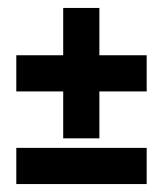

<svg xmlns="http://www.w3.org/2000/svg" viewBox="-20 -499 410 483"><path d="M21 -36V-127H349V-36ZM139 -151V-269H21V-360H139V-479H230V-360H349V-269H230V-151Z"/></svg>

Font: Fundamental  Brigade
Style: Regular
Weight: 400
Designer: Peter Wiegel, original typeface by Arno Drescher 1935
Foundry: Peter Wiegel
Version: Version 0.000 2012 initial release